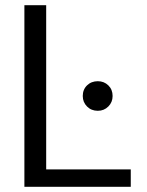

<svg xmlns="http://www.w3.org/2000/svg" viewBox="-20 -720 565 740"><path d="M74 0V-700H158V-67H484V0ZM357 -293Q332 -293 315.5 -309.5Q299 -326 299 -350Q299 -375 315.5 -391Q332 -407 357 -407Q381 -407 397.5 -391Q414 -375 414 -350Q414 -326 397.5 -309.5Q381 -293 357 -293Z"/></svg>

Font: Firefly Display
Style: Regular
Weight: 400
Designer: Colophon Foundry, Jonny Pinhorn
Foundry: Colophon Foundry
Version: Version 1.200; ttfautohint (v1.8.3)